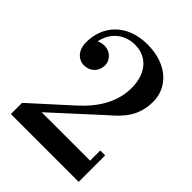

<svg xmlns="http://www.w3.org/2000/svg" viewBox="-213 -880 1000 1000"><g transform="rotate(45 287.0 -380.0)"><path d="M539.5 0V-195H503.5V-120H146.5L402.5 -354C466.5 -408 519 -465.5 519 -570.5C519 -673 435 -760 287.5 -760C134.5 -760 52.5 -661.5 52.5 -542C52.5 -482.5 87.5 -448.5 130 -448.5C172.5 -448.5 207.5 -478.5 207.5 -526C207.5 -568.5 171 -597 134 -597C119 -597 104.5 -593.5 91.5 -587.5C108 -667 168.5 -713 242 -713C328 -713 389 -650.5 389 -540C389 -438.5 334.5 -349 252.5 -275L40 -82.5V0Z"/></g></svg>

Font: Bodoni* 06pt Medium
Style: Regular
Weight: 500
Version: Version 2.3